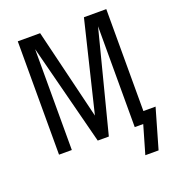

<svg xmlns="http://www.w3.org/2000/svg" viewBox="-160 -861 1070 1170"><g transform="rotate(-20 375.0 -276.0)"><path d="M667 183H581L634 0H579V-654L411 0H339L171 -654V0H88V-735H233L375 -149L517 -735H662V-74H741Z"/></g></svg>

Font: Iosevka Aile
Style: Regular
Weight: 400
Designer: Belleve Invis
Foundry: Belleve Invis
Version: Version 28.0.1; ttfautohint (v1.8.4)